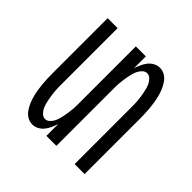

<svg xmlns="http://www.w3.org/2000/svg" viewBox="-145 -655 789 789"><g transform="rotate(45 250.0 -260.0)"><path d="M147 8Q131 8 117.5 0Q104 -8 95 -21Q86 -34 80 -48Q74 -62 70 -77Q66 -92 63.5 -107.5Q61 -123 59.5 -138.5Q58 -154 57.5 -169.5Q57 -185 57 -200V-520H115V-200Q115 -189 115 -178Q115 -167 116 -156Q117 -145 118.5 -134Q120 -123 122 -112.5Q124 -102 127 -91Q130 -80 135 -70.5Q140 -61 148.5 -53Q157 -45 168 -45Q179 -45 187.5 -53Q196 -61 201 -70.5Q206 -80 209 -91Q212 -102 214 -112.5Q216 -123 217.5 -134Q219 -145 220 -156Q221 -167 221 -178Q221 -189 221 -200V-520H279V-451Q283 -464 289 -477.5Q295 -491 304 -502.5Q313 -514 326 -521Q339 -528 353 -528Q369 -528 382.5 -520Q396 -512 405 -499Q414 -486 420 -472Q426 -458 430 -443Q434 -428 436.5 -412.5Q439 -397 440.5 -381.5Q442 -366 442.5 -350.5Q443 -335 443 -320V0H385V-320Q385 -331 385 -342Q385 -353 384 -364Q383 -375 381.5 -386Q380 -397 378 -407.5Q376 -418 373 -429Q370 -440 365 -449.5Q360 -459 351.5 -467Q343 -475 332 -475Q321 -475 312.5 -467Q304 -459 299 -449.5Q294 -440 291 -429Q288 -418 286 -407.5Q284 -397 282.5 -386Q281 -375 280 -364Q279 -353 279 -342Q279 -331 279 -320V0H221V-69Q217 -56 211 -42.5Q205 -29 196 -17.5Q187 -6 174 1Q161 8 147 8Z"/></g></svg>

Font: Iosevka Fixed SS04 Light
Style: Regular
Weight: 300
Monospace: yes
Designer: Belleve Invis
Foundry: Belleve Invis
Version: Version 32.5.0